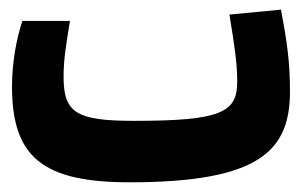

<svg xmlns="http://www.w3.org/2000/svg" viewBox="-20 -374 626 398"><path d="M248.5 3.9C521.5 3.9 581.1 -63.5 581.1 -185.1C581.1 -246.1 574.7 -288.6 562.5 -354L455.6 -343.8C465.8 -280.3 471.7 -245.1 471.7 -204.6C471.7 -141.1 439 -123.5 258.3 -123.5C139.2 -123.5 111.8 -139.6 111.8 -214.4C111.8 -251.5 116.7 -278.8 125 -330.6H26.4C14.2 -294.4 4.9 -244.6 4.9 -194.3C4.9 -48.3 68.8 3.9 248.5 3.9Z"/></svg>

Font: Cascadia Mono SemiBold
Style: Regular
Weight: 600
Monospace: yes
Designer: Aaron Bell
Foundry: Saja Typeworks
Version: Version 2404.023